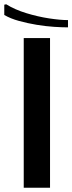

<svg xmlns="http://www.w3.org/2000/svg" viewBox="-58 -878 338 898"><path d="M53 -700H176V0H53ZM-29 -858Q11 -833 65 -816.5Q119 -800 171.5 -792Q224 -784 260 -784V-750Q233 -750 194.5 -752.5Q156 -755 113.5 -762Q71 -769 31 -780Q-9 -791 -38 -808V-856Z"/></svg>

Font: Phudu Medium
Style: Regular
Weight: 500
Version: Version 1.005;gftools[0.9.23]